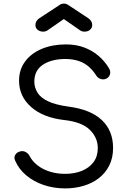

<svg xmlns="http://www.w3.org/2000/svg" viewBox="-20 -1038 711 1068"><path d="M343 10Q279 10 223 -9Q167 -28 126 -62.5Q85 -97 65 -143Q56 -161 64.5 -176Q73 -191 93 -196Q109 -200 123.5 -192Q138 -184 146 -168Q160 -141 188.5 -118.5Q217 -96 256.5 -83.5Q296 -71 343 -71Q394 -71 435 -87.5Q476 -104 500 -136Q524 -168 524 -214Q524 -272 480 -315.5Q436 -359 340 -370Q221 -383 153.5 -442.5Q86 -502 86 -589Q86 -651 120 -696.5Q154 -742 213 -766.5Q272 -791 347 -791Q404 -791 449.5 -773.5Q495 -756 528.5 -727Q562 -698 584 -662Q596 -644 592.5 -627.5Q589 -611 574 -602Q558 -593 540.5 -598.5Q523 -604 514 -620Q498 -645 475.5 -665.5Q453 -686 421.5 -697.5Q390 -709 346 -710Q268 -710 219.5 -678.5Q171 -647 171 -584Q171 -552 188 -523.5Q205 -495 246.5 -475Q288 -455 361 -445Q484 -429 546.5 -370Q609 -311 609 -215Q609 -160 588 -118Q567 -76 530.5 -47.5Q494 -19 445.5 -4.5Q397 10 343 10ZM221 -862Q202 -862 189.5 -872Q177 -882 177 -899Q177 -921 198 -936L314 -1012Q323 -1018 335 -1018Q342 -1018 347 -1016.5Q352 -1015 357 -1012L472 -936Q493 -921 493 -899Q493 -883 481 -872.5Q469 -862 450 -862Q442 -862 436 -864Q430 -866 423 -871L335 -932L247 -871Q235 -862 221 -862Z"/></svg>

Font: Comfortaa Medium
Style: Regular
Weight: 500
Designer: Johan Aakerlund
Foundry: Johan Aakerlund
Version: Version 3.104; ttfautohint (v1.8.1.43-b0c9)